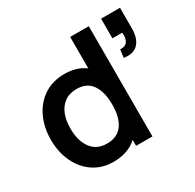

<svg xmlns="http://www.w3.org/2000/svg" viewBox="-159 -896 1104 1086"><g transform="rotate(-30 393.0 -353.5)"><path d="M286.5 15Q212 15 156.5 -22.5Q101 -60 70.5 -124.5Q40 -189 40 -270Q40 -351.5 71 -416.5Q102.5 -482 159.2 -518.5Q216 -555 291 -555Q367.5 -555 420.5 -518Q472 -481 499.2 -416.5Q526.5 -352 526.5 -270Q526.5 -140 463.2 -62.5Q400 15 286.5 15ZM305 -93Q373.5 -93 407 -139.2Q440.5 -185.5 440.5 -270Q440.5 -353 408 -400Q375.5 -447 309 -447Q261 -447 229 -423.5Q167.5 -376.5 167.5 -270Q167.5 -189.5 203.2 -141.2Q239 -93 305 -93ZM547 0H440.5V-379H425.5V-720H547ZM628.5 -466 635.5 -518Q668 -515 682.5 -535.8Q697 -556.5 692.5 -593.5H628.5V-722H752V-588.5Q752 -521.5 720.5 -488.8Q689 -456 628.5 -466Z"/></g></svg>

Font: Vortex Mix
Style: Bold
Weight: 700
Designer: Mikhail Sharanda
Foundry: Mikhail Sharanda
Version: Version 4.504;Glyphs 3.1.2 (3151)